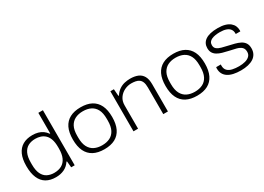

<svg xmlns="http://www.w3.org/2000/svg" viewBox="-11 -1447 3005 2183"><g transform="rotate(-30 1491.5 -355.5)"><path d="M282 12Q208 12 156.5 -18Q105 -48 78 -110Q51 -172 51 -266Q51 -358 78.5 -418Q106 -478 158 -508Q210 -538 284 -538Q324 -538 357.5 -529Q391 -520 418 -501Q445 -482 466 -452H472V-723H532V0H486L478 -82H471Q440 -34 391.5 -11Q343 12 282 12ZM288 -41Q347 -41 388 -64Q429 -87 450.5 -134Q472 -181 472 -254V-273Q472 -336 457.5 -377Q443 -418 417.5 -441.5Q392 -465 360 -475Q328 -485 293 -485Q239 -485 199 -464Q159 -443 137 -397Q115 -351 115 -275V-251Q115 -173 137.5 -127Q160 -81 199.5 -61Q239 -41 288 -41Z M918 12Q834 12 776.5 -18.5Q719 -49 689.5 -110Q660 -171 660 -263Q660 -356 689.5 -416.5Q719 -477 776.5 -507.5Q834 -538 918 -538Q1003 -538 1060 -507.5Q1117 -477 1146.5 -416.5Q1176 -356 1176 -263Q1176 -171 1146.5 -110Q1117 -49 1060 -18.5Q1003 12 918 12ZM918 -40Q977 -40 1020.5 -61.5Q1064 -83 1088 -129.5Q1112 -176 1112 -251V-275Q1112 -352 1088 -397.5Q1064 -443 1020.5 -464.5Q977 -486 918 -486Q860 -486 816.5 -464.5Q773 -443 748.5 -397.5Q724 -352 724 -275V-251Q724 -176 748.5 -129.5Q773 -83 816.5 -61.5Q860 -40 918 -40Z M1304 0V-526H1350L1357 -435H1364Q1391 -476 1424.5 -498.5Q1458 -521 1495 -529.5Q1532 -538 1568 -538Q1627 -538 1669 -520.5Q1711 -503 1733.5 -463.5Q1756 -424 1756 -358V0H1695V-350Q1695 -394 1684.5 -420.5Q1674 -447 1654.5 -461Q1635 -475 1608.5 -480Q1582 -485 1552 -485Q1506 -485 1462.5 -463.5Q1419 -442 1391.5 -402Q1364 -362 1364 -306V0Z M2135 12Q2051 12 1993.5 -18.5Q1936 -49 1906.5 -110Q1877 -171 1877 -263Q1877 -356 1906.5 -416.5Q1936 -477 1993.5 -507.5Q2051 -538 2135 -538Q2220 -538 2277 -507.5Q2334 -477 2363.5 -416.5Q2393 -356 2393 -263Q2393 -171 2363.5 -110Q2334 -49 2277 -18.5Q2220 12 2135 12ZM2135 -40Q2194 -40 2237.5 -61.5Q2281 -83 2305 -129.5Q2329 -176 2329 -251V-275Q2329 -352 2305 -397.5Q2281 -443 2237.5 -464.5Q2194 -486 2135 -486Q2077 -486 2033.5 -464.5Q1990 -443 1965.5 -397.5Q1941 -352 1941 -275V-251Q1941 -176 1965.5 -129.5Q1990 -83 2033.5 -61.5Q2077 -40 2135 -40Z M2711 12Q2657 12 2614 2.5Q2571 -7 2541.5 -26.5Q2512 -46 2496.5 -75Q2481 -104 2481 -143Q2481 -148 2481.5 -153Q2482 -158 2483 -162H2544Q2543 -158 2543 -154Q2543 -150 2543 -147Q2543 -104 2566.5 -80.5Q2590 -57 2629.5 -48.5Q2669 -40 2715 -40Q2760 -40 2796.5 -50Q2833 -60 2854.5 -81.5Q2876 -103 2876 -137Q2876 -178 2853 -198.5Q2830 -219 2790.5 -229.5Q2751 -240 2701 -250Q2659 -259 2622.5 -269.5Q2586 -280 2559 -296.5Q2532 -313 2517.5 -337.5Q2503 -362 2503 -399Q2503 -430 2515.5 -455.5Q2528 -481 2554 -499.5Q2580 -518 2621 -528Q2662 -538 2718 -538Q2774 -538 2813.5 -526.5Q2853 -515 2877.5 -494.5Q2902 -474 2913.5 -448Q2925 -422 2925 -393Q2925 -390 2925 -386.5Q2925 -383 2924 -377H2864V-387Q2864 -419 2847.5 -441Q2831 -463 2798 -474.5Q2765 -486 2716 -486Q2685 -486 2657.5 -481.5Q2630 -477 2609 -467.5Q2588 -458 2576.5 -442Q2565 -426 2565 -402Q2565 -369 2587 -351.5Q2609 -334 2645 -324.5Q2681 -315 2721 -306Q2762 -297 2800.5 -287Q2839 -277 2870 -261.5Q2901 -246 2919.5 -218.5Q2938 -191 2938 -147Q2938 -107 2922 -77Q2906 -47 2876.5 -27.5Q2847 -8 2805 2Q2763 12 2711 12Z"/></g></svg>

Font: Archivo SemiExpanded ExtraLight
Style: Regular
Weight: 250
Width: 6
Designer: Hector Gatti
Foundry: Omnibus-Type
Version: Version 2.001